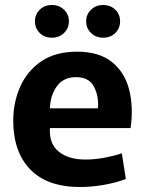

<svg xmlns="http://www.w3.org/2000/svg" viewBox="-20 -738 580 769"><path d="M301 11Q169 11 101 -59.5Q33 -130 33 -255Q33 -328 61 -391Q89 -454 145.5 -492.5Q202 -531 289 -531Q377 -531 428.5 -489.5Q480 -448 497.5 -378Q515 -308 503 -225H180Q176 -162 215.5 -130.5Q255 -99 322 -99Q360 -99 399.5 -106.5Q439 -114 468 -124L484 -21Q444 -6 395.5 2.5Q347 11 301 11ZM284 -429Q234 -429 207.5 -392Q181 -355 180 -304H372Q373 -308 373 -311.5Q373 -315 373 -318Q373 -364 353 -396.5Q333 -429 284 -429ZM188 -587Q158 -587 139 -606Q120 -625 120 -653Q120 -680 139 -699Q158 -718 188 -718Q217 -718 236.5 -699Q256 -680 256 -653Q256 -625 236.5 -606Q217 -587 188 -587ZM393 -587Q364 -587 344.5 -606Q325 -625 325 -653Q325 -680 344.5 -699Q364 -718 393 -718Q423 -718 442 -699Q461 -680 461 -653Q461 -625 442 -606Q423 -587 393 -587Z"/></svg>

Font: Murecho SemiBold
Style: Regular
Weight: 600
Designer: Neil Summerour
Foundry: Positype
Version: Version 1.010; ttfautohint (v1.8.3)